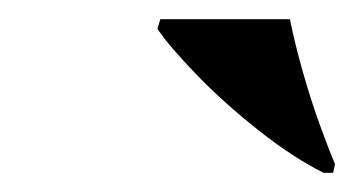

<svg xmlns="http://www.w3.org/2000/svg" viewBox="-20 -786 369 200"><path d="M317 -606Q285 -622 249 -650.5Q213 -679 184.5 -708.5Q156 -738 144 -756L147 -766H282Q287 -741 295.5 -711Q304 -681 313.5 -655Q323 -629 329 -615L327 -606Z"/></svg>

Font: Noto Serif Display ExtraCondensed Black
Style: Italic
Weight: 900
Width: 2
Italic angle: -12°
Designer: Monotype Design Team
Foundry: Monotype Imaging Inc.
Version: Version 2.009